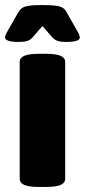

<svg xmlns="http://www.w3.org/2000/svg" viewBox="-35 -738 336 760"><path d="M119 2Q79 2 61 -6Q43 -14 43 -30V-493Q43 -509 61 -517Q79 -525 119 -525H147Q187 -525 205 -517Q223 -509 223 -493V-30Q223 -14 205 -6Q187 2 147 2ZM39 -572Q-15 -572 -15 -590Q-15 -598 -5 -615L36 -687Q43 -699 51.5 -705.5Q60 -712 78.5 -715Q97 -718 133 -718Q170 -718 188.5 -715Q207 -712 215.5 -705.5Q224 -699 230 -687L271 -615Q281 -598 281 -590Q281 -572 227 -572Q205 -572 193.5 -576Q182 -580 172 -590L133 -635L94 -590Q85 -580 73.5 -576Q62 -572 39 -572Z"/></svg>

Font: Asap Black
Style: Regular
Weight: 900
Designer: Pablo Cosgaya
Foundry: Omnibus-Type
Version: Version 3.001; ttfautohint (v1.8.4.7-5d5b)